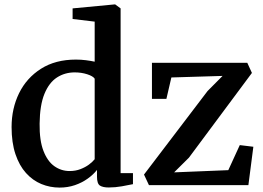

<svg xmlns="http://www.w3.org/2000/svg" viewBox="-20 -839 1192 870"><path d="M250 11Q206.5 11 167.2 -5.2Q128 -21.5 97.8 -55Q67.5 -88.5 50 -140.5Q32.5 -192.5 32.5 -263.5Q32.5 -347.5 66.5 -416.8Q100.5 -486 165.8 -527.5Q231 -569 324 -569Q347.5 -569 369 -566.2Q390.5 -563.5 409 -559.5V-741L309 -753V-801L499 -819H502L526.5 -801V-54.5H582.5V-4.5Q562 0 532.2 5.2Q502.5 10.5 472.5 10.5Q446.5 10.5 433 2Q419.5 -6.5 419.5 -38.5V-69Q403 -48 377.2 -29.5Q351.5 -11 319.2 0Q287 11 250 11ZM295.5 -64Q322 -64 344.2 -72.5Q366.5 -81 383 -93.2Q399.5 -105.5 409 -117.5V-482.5Q401.5 -494 375.2 -502.5Q349 -511 318.5 -511Q274 -511 238.2 -488Q202.5 -465 181.5 -414Q160.5 -363 159.5 -279Q158.5 -202.5 177 -155Q195.5 -107.5 226.5 -85.8Q257.5 -64 295.5 -64ZM988.5 -495 756.5 -488 734 -391H668.5V-554.5H1100.5L1121.5 -508.5L836 -124.5L769 -58L1014.5 -68L1066.5 -181.5L1128 -174L1105.5 0H655L632.5 -48L920.5 -426.5Z"/></svg>

Font: Merriweather 20pt SemiBold
Style: Regular
Weight: 600
Version: Version 2.100